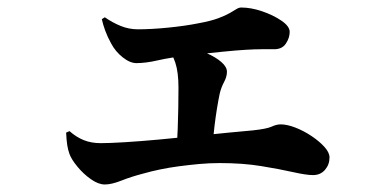

<svg xmlns="http://www.w3.org/2000/svg" viewBox="-20 -517 1040 511"><path d="M259 -26Q242 -26 222 -40Q202 -54 186 -73.5Q170 -93 165 -107Q161 -118 159 -130.5Q157 -143 156 -164L165 -168Q183 -152 203 -144Q223 -136 248 -136Q271 -136 312 -138.5Q353 -141 402 -145.5Q451 -150 499.5 -155Q548 -160 588.5 -164Q629 -168 653 -170Q690 -174 703 -180Q716 -186 727 -186Q744 -186 766 -177.5Q788 -169 809 -155Q830 -141 843.5 -126Q857 -111 857 -98Q857 -79 845 -65Q833 -51 813 -51Q795 -51 759.5 -59Q724 -67 675 -75Q626 -83 565 -83Q537 -83 510 -80.5Q483 -78 456.5 -74.5Q430 -71 406 -66Q382 -61 361 -55Q330 -47 303.5 -36.5Q277 -26 259 -26ZM450 -124Q452 -148 453 -175Q454 -202 454.5 -230Q455 -258 455 -284Q455 -325 446.5 -350.5Q438 -376 423 -393L428 -404Q453 -401 479.5 -393.5Q506 -386 530 -375.5Q554 -365 569 -352Q584 -339 584 -326Q584 -313 576.5 -299Q569 -285 565 -269Q561 -250 557.5 -228.5Q554 -207 551 -182.5Q548 -158 546 -128ZM343 -349Q326 -349 306.5 -364.5Q287 -380 276 -401Q266 -419 260 -435.5Q254 -452 251 -466L259 -471Q279 -457 301 -448Q323 -439 347 -439Q383 -439 428 -443.5Q473 -448 508 -455Q541 -461 561 -468.5Q581 -476 592 -482.5Q603 -489 609.5 -493Q616 -497 622 -497Q648 -497 677.5 -487Q707 -477 729 -462Q751 -447 751 -432Q751 -416 740.5 -400.5Q730 -385 707 -386Q695 -386 677 -386Q659 -386 634 -384.5Q609 -383 574 -379.5Q539 -376 492 -371Q433 -364 400.5 -356.5Q368 -349 343 -349Z"/></svg>

Font: Noto Serif HK ExtraLight ExtraBold
Style: Regular
Weight: 800
Version: Version 2.003-H1;hotconv 1.1.1;makeotfexe 2.6.0